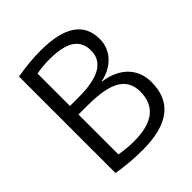

<svg xmlns="http://www.w3.org/2000/svg" viewBox="-206 -870 1010 1010"><g transform="rotate(-45 299.0 -365.0)"><path d="M85 -5.9V-723.6Q177.7 -740.2 261.7 -740.2Q525.4 -740.2 525.4 -563.5Q525.4 -502 484.9 -457.5Q444.3 -413.1 375 -398.4V-396.5Q462.9 -383.8 510.3 -334.5Q557.6 -285.2 557.6 -210Q557.6 9.8 272.5 9.8Q176.8 9.8 85 -5.9ZM165 -64.5Q220.7 -54.7 272.5 -54.7Q480.5 -54.7 480.5 -216.8Q480.5 -291 421.9 -326.2Q363.3 -361.3 232.4 -361.3H165ZM165 -424.8H232.4Q450.2 -424.8 450.2 -552.7Q450.2 -614.3 404.8 -644.5Q359.4 -674.8 261.7 -674.8Q210.9 -674.8 165 -666Z"/></g></svg>

Font: GenEi M Gothic v2 Regular
Style: Regular
Weight: 400
Version: Version 2.0